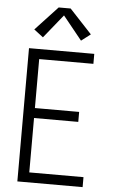

<svg xmlns="http://www.w3.org/2000/svg" viewBox="-63 -1014 626 1055"><g transform="rotate(5 250.0 -486.0)"><path d="M74 0V-735H434V-680H135V-410H379V-355H135V-55H434V0ZM145 -801 94 -840 217 -972H283L406 -840L355 -801L250 -931Z"/></g></svg>

Font: Iosevka SS04 Light
Style: Regular
Weight: 300
Monospace: yes
Designer: Belleve Invis
Foundry: Belleve Invis
Version: Version 19.0.0; ttfautohint (v1.8.4)